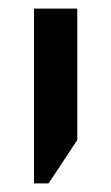

<svg xmlns="http://www.w3.org/2000/svg" viewBox="-20 -650 261 450"><path d="M59.6 -220.2V-629.9H161.1V-321.8L93.8 -220.2Z"/></svg>

Font: Open Sans Condensed SemiBold
Style: Regular
Weight: 600
Width: 3
Designer: Monotype Design Team
Foundry: Monotype Imaging Inc.
Version: Version 3.000; ttfautohint (v1.8.4)